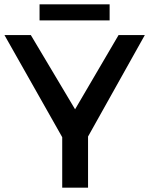

<svg xmlns="http://www.w3.org/2000/svg" viewBox="-20 -861 686 881"><path d="M384 0H265.5V-231.5L0.5 -700H121.5L324.5 -359.5L524 -700H644.5L384 -234.5ZM483 -767.5H161.5V-841H483Z"/></svg>

Font: Argentum Novus Medium
Style: Regular
Weight: 500
Designer: Julieta Ulanovsky (font) & Cristiano Sobral (main changes)
Foundry: Julieta Ulanovsky (font) & Cristiano Sobral (main changes)
Version: Version 3.00;November 27, 2020;FontCreator 13.0.0.2655 64-bi